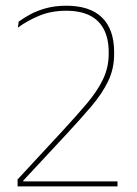

<svg xmlns="http://www.w3.org/2000/svg" viewBox="-20 -668 490 688"><path d="M401 0H43V-25L205 -200Q254 -253 291 -296.8Q328 -340.5 348.8 -383.2Q369.5 -426 369.5 -475V-481Q369.5 -529 352.5 -562.2Q335.5 -595.5 301.8 -612.5Q268 -629.5 217 -629.5Q164 -629.5 121 -611.8Q78 -594 44 -569L47 -590.5Q64.5 -603.5 89 -616.8Q113.5 -630 145.8 -638.8Q178 -647.5 217.5 -647.5Q302.5 -647.5 345.8 -605Q389 -562.5 389 -481V-474.5Q389 -421.5 367.5 -377Q346 -332.5 307.8 -287.5Q269.5 -242.5 219 -188L63.5 -21V-9.5L55 -18H401Z"/></svg>

Font: Anek Devanagari Medium Thin
Style: Regular
Weight: 250
Version: Version 1.003